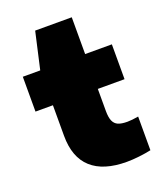

<svg xmlns="http://www.w3.org/2000/svg" viewBox="-139 -831 789 932"><g transform="rotate(-20 256.0 -364.5)"><path d="M343 -370V-256Q343 -223 351 -204.5Q359 -186 376.2 -178.5Q393.5 -171 424 -171Q446.5 -171 481 -177V-3Q453.5 3 419 7Q384.5 11 355 11Q234.5 11 172.8 -45Q111 -101 111 -212V-370H21V-550H111L154 -740H343V-550H481V-370Z"/></g></svg>

Font: Encode Sans Expanded Black
Style: Regular
Weight: 900
Width: 7
Designer: Multiple Designers
Foundry: Impallari Type
Version: Version 2.000